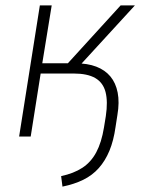

<svg xmlns="http://www.w3.org/2000/svg" viewBox="-20 -507 538 713"><path d="M212 186 207 147Q254 137 286 116Q318 95 337.5 58.5Q357 22 366 -33L373 -76Q381 -130 372 -165Q363 -200 334 -217Q305 -234 253 -234H131L94 0H51L128 -487H172L137 -272H232L428 -487H481L271 -258L259 -272Q305 -272 337.5 -259.5Q370 -247 390 -223Q410 -199 417 -163Q424 -127 416 -80L409 -35Q402 15 386.5 52.5Q371 90 347 117Q323 144 289.5 160.5Q256 177 212 186Z"/></svg>

Font: Nunito Sans 10pt SemiCondensed ExtraLight
Style: Italic
Weight: 250
Width: 4
Italic angle: -9°
Designer: Vernon Adams
Foundry: Vernon Adams
Version: Version 3.101;gftools[0.9.27]